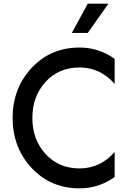

<svg xmlns="http://www.w3.org/2000/svg" viewBox="-20 -1020 694 1050"><path d="M373 -840 460 -1000H573L460 -840ZM415 10Q257 10 153 -101.5Q49 -213 49 -375Q49 -537 153 -648.5Q257 -760 415 -760Q521 -760 607 -698V-561Q528 -651 415 -651Q301 -651 229 -572Q157 -493 157 -375Q157 -257 229 -178Q301 -99 415 -99Q529 -99 607 -189V-52Q521 10 415 10Z"/></svg>

Font: Orkney Medium
Style: Regular
Weight: 500
Designer: Samuel Oakes and Alfredo Marco Pradil
Foundry: Alfredo Marco Pradil
Version: 1.0; ttfautohint (v1.5)